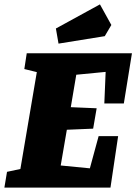

<svg xmlns="http://www.w3.org/2000/svg" viewBox="-45 -856 622 876"><path d="M431 -384 437 -528 303 -515 278 -367 396 -362 380 -269 260 -264 232 -101 365 -88 405 -235H494L459 0H-25L-13 -72L48 -85L123 -527L66 -541L77 -613H557L520 -384ZM210 -726 411 -836 463 -742 433 -691 222 -657Z"/></svg>

Font: Grenze Black
Style: Italic
Weight: 900
Italic angle: -10°
Designer: Renata Polastri
Foundry: Omnibus-Type
Version: Version 1.002; ttfautohint (v1.8)